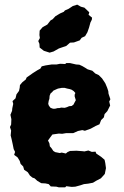

<svg xmlns="http://www.w3.org/2000/svg" viewBox="-20 -787 534 828"><path d="M234 21 223 18 199 17 190 7 176 4 158 3 141 -7 129 -18 120 -21 109 -30 100 -44 84 -55 80 -69 69 -80 65 -93 56 -108 41 -119 45 -132 39 -144 35 -164 30 -187 26 -203 28 -224 23 -239 28 -250 29 -273 25 -292 32 -309 33 -320 37 -339 34 -351 47 -363 51 -380 62 -395 65 -409 66 -420 76 -432 91 -444 95 -453 108 -462 122 -472 141 -484 154 -491 160 -501 177 -505 203 -509H224L239 -512L261 -511L266 -515H282L308 -509L322 -508L335 -502L347 -495L358 -488L378 -482L391 -470L406 -463L420 -449L426 -440L434 -428L442 -409L447 -394L448 -383L456 -359L451 -349L455 -332L450 -322L443 -308L431 -295L428 -281L416 -269L409 -251L393 -244L371 -232L346 -223L335 -226L316 -222L296 -213H281H266L248 -210L234 -211L206 -207L197 -195L187 -181L193 -169L195 -156L202 -148L210 -136L218 -131L238 -127L246 -129L264 -125L271 -131L282 -136L310 -137L336 -135L344 -134L361 -138L376 -132L392 -133L395 -125L417 -110L431 -98L434 -84L437 -62L432 -37L426 -30L415 -18L394 -7L381 1L360 5L342 7L327 12L305 18L289 19L266 16L261 21ZM209 -318H217L229 -321H236L244 -323L259 -322L269 -325L278 -329L289 -330L297 -336L301 -344L307 -355L302 -371V-379L305 -386L298 -394L289 -400L280 -403L270 -405L259 -408H246L230 -405L223 -402L210 -396L205 -390L198 -384L194 -374L193 -361L190 -352L188 -339L191 -331L198 -322ZM194 -560 169 -568 151 -582 150 -598 145 -610 152 -623 150 -636 151 -655 164 -670 184 -681 198 -699 207 -704 219 -717 239 -729 255 -736 260 -742 276 -749 294 -761 313 -767 329 -758 344 -754 365 -734 362 -723 377 -711 376 -702 370 -690 364 -668 357 -648 347 -631 332 -624 324 -613 299 -604 282 -603 266 -589 234 -578 211 -565Z"/></svg>

Font: Winky Rough
Style: Bold
Weight: 700
Designer: Simon Atzbach
Foundry: typofactur
Version: Version 1.206; ttfautohint (v1.8.4.7-5d5b)